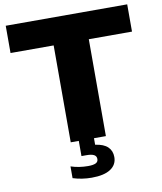

<svg xmlns="http://www.w3.org/2000/svg" viewBox="-101 -821 949 1127"><g transform="rotate(-10 373.0 -257.0)"><path d="M406.5 0V39Q456.5 45.5 480.8 68.8Q505 92 505 129.5Q505 175 466.5 200.5Q428 226 354 226Q295.5 226 242 209V139Q290 155 344.5 155Q375 155 390 147.8Q405 140.5 405 123.5Q405 106 390.2 98.2Q375.5 90.5 345.5 90.5H316V0H268V-577.5H11V-740H735V-577.5H477.5V0Z"/></g></svg>

Font: Encode Sans Expanded ExtraBold
Style: Regular
Weight: 800
Width: 7
Designer: Multiple Designers
Foundry: Impallari Type
Version: Version 2.000